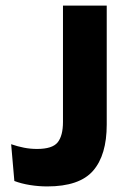

<svg xmlns="http://www.w3.org/2000/svg" viewBox="-20 -659 456 689"><path d="M149.5 10Q118.5 10 87.5 5Q56.5 0 31.5 -9.5L20 -141.5Q43 -133.5 66 -129Q89 -124.5 113 -124.5Q168 -124.5 187 -148.2Q206 -172 206 -221.5V-639H363V-212Q363 -102.5 314 -46.2Q265 10 149.5 10Z"/></svg>

Font: Anek Tamil
Style: Bold
Weight: 700
Designer: Aadarsh Rajan (Tamil), Yesha Goshar (Latin)
Foundry: Ek Type
Version: Version 1.003